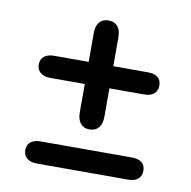

<svg xmlns="http://www.w3.org/2000/svg" viewBox="-62 -546 603 607"><g transform="rotate(10 240.0 -242.5)"><path d="M94 -71Q74 -71 62.5 -62Q51 -53 51 -36Q51 -19 62.5 -9.5Q74 0 94 0H387Q408 0 419 -9.5Q430 -19 430 -36Q430 -53 419 -62Q408 -71 387 -71ZM200 -345H89Q69 -345 57.5 -336Q46 -327 46 -310Q46 -293 57.5 -283.5Q69 -274 89 -274H200V-183Q200 -160 210.5 -147.5Q221 -135 239 -135Q258 -135 268.5 -147.5Q279 -160 279 -183V-274H390Q411 -274 422 -283.5Q433 -293 433 -310Q433 -327 422 -336Q411 -345 390 -345H279V-438Q279 -461 268.5 -473Q258 -485 239 -485Q221 -485 210.5 -473Q200 -461 200 -438Z"/></g></svg>

Font: Beiruti Medium
Style: Regular
Weight: 500
Designer: Arlette Boutros
Foundry: Boutros
Version: Version 1.41